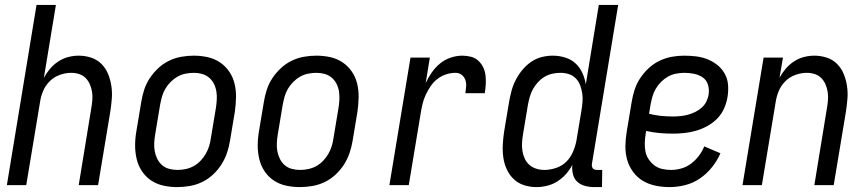

<svg xmlns="http://www.w3.org/2000/svg" viewBox="-20 -755 3540 783"><path d="M8 0 129 -735H208L159 -438Q170 -458 184.5 -475Q199 -492 218 -504.5Q237 -517 258.5 -522.5Q280 -528 301 -528Q327 -528 351.5 -520Q376 -512 393.5 -494.5Q411 -477 420.5 -454Q430 -431 434 -405.5Q438 -380 436 -353.5Q434 -327 430 -301L380 0H301L352 -312Q355 -329 356.5 -346Q358 -363 355.5 -379.5Q353 -396 346.5 -411Q340 -426 329 -437Q318 -448 302.5 -453Q287 -458 270 -458Q247 -458 223.5 -449.5Q200 -441 182.5 -423.5Q165 -406 155.5 -383Q146 -360 143 -337L87 0Z M703 8Q674 8 646.5 2Q619 -4 596.5 -19Q574 -34 559 -56.5Q544 -79 537.5 -106Q531 -133 531 -161.5Q531 -190 536 -219L556 -339Q560 -364 568 -389Q576 -414 591 -436.5Q606 -459 626 -477.5Q646 -496 670 -507.5Q694 -519 719.5 -523.5Q745 -528 770 -528Q799 -528 826.5 -522Q854 -516 876.5 -501Q899 -486 914.5 -463.5Q930 -441 936.5 -414Q943 -387 942.5 -358.5Q942 -330 938 -301L918 -181Q914 -156 905.5 -131Q897 -106 882.5 -83.5Q868 -61 848 -42.5Q828 -24 804 -12.5Q780 -1 754 3.5Q728 8 703 8ZM704 -62Q720 -62 737 -65.5Q754 -69 769.5 -77.5Q785 -86 797.5 -99Q810 -112 819 -127.5Q828 -143 833 -159.5Q838 -176 840 -192L860 -312Q863 -330 864 -347.5Q865 -365 862.5 -381.5Q860 -398 852.5 -413Q845 -428 832.5 -438.5Q820 -449 804 -453.5Q788 -458 770 -458Q754 -458 736.5 -454.5Q719 -451 704 -442.5Q689 -434 676 -421Q663 -408 654 -392.5Q645 -377 640.5 -360.5Q636 -344 633 -328L613 -208Q610 -190 609 -172.5Q608 -155 611 -138.5Q614 -122 621.5 -107Q629 -92 641 -81.5Q653 -71 669.5 -66.5Q686 -62 704 -62Z M1203 8Q1174 8 1146.5 2Q1119 -4 1096.5 -19Q1074 -34 1059 -56.5Q1044 -79 1037.5 -106Q1031 -133 1031 -161.5Q1031 -190 1036 -219L1056 -339Q1060 -364 1068 -389Q1076 -414 1091 -436.5Q1106 -459 1126 -477.5Q1146 -496 1170 -507.5Q1194 -519 1219.5 -523.5Q1245 -528 1270 -528Q1299 -528 1326.5 -522Q1354 -516 1376.5 -501Q1399 -486 1414.5 -463.5Q1430 -441 1436.5 -414Q1443 -387 1442.5 -358.5Q1442 -330 1438 -301L1418 -181Q1414 -156 1405.5 -131Q1397 -106 1382.5 -83.5Q1368 -61 1348 -42.5Q1328 -24 1304 -12.5Q1280 -1 1254 3.5Q1228 8 1203 8ZM1204 -62Q1220 -62 1237 -65.5Q1254 -69 1269.5 -77.5Q1285 -86 1297.5 -99Q1310 -112 1319 -127.5Q1328 -143 1333 -159.5Q1338 -176 1340 -192L1360 -312Q1363 -330 1364 -347.5Q1365 -365 1362.5 -381.5Q1360 -398 1352.5 -413Q1345 -428 1332.5 -438.5Q1320 -449 1304 -453.5Q1288 -458 1270 -458Q1254 -458 1236.5 -454.5Q1219 -451 1204 -442.5Q1189 -434 1176 -421Q1163 -408 1154 -392.5Q1145 -377 1140.5 -360.5Q1136 -344 1133 -328L1113 -208Q1110 -190 1109 -172.5Q1108 -155 1111 -138.5Q1114 -122 1121.5 -107Q1129 -92 1141 -81.5Q1153 -71 1169.5 -66.5Q1186 -62 1204 -62Z M1568 0 1654 -520H1733L1716 -416Q1726 -438 1740.5 -459Q1755 -480 1774.5 -496Q1794 -512 1818 -520Q1842 -528 1865 -528Q1884 -528 1901 -523.5Q1918 -519 1930.5 -507.5Q1943 -496 1950.5 -480.5Q1958 -465 1960 -447.5Q1962 -430 1961 -411.5Q1960 -393 1957 -375H1878Q1880 -389 1881 -403Q1882 -417 1877.5 -429.5Q1873 -442 1862.5 -450Q1852 -458 1838 -458Q1819 -458 1800 -452Q1781 -446 1764.5 -433.5Q1748 -421 1736.5 -404Q1725 -387 1716.5 -369Q1708 -351 1703.5 -332.5Q1699 -314 1696 -295L1647 0Z M2168 8Q2141 8 2116.5 0Q2092 -8 2074.5 -25Q2057 -42 2046.5 -65Q2036 -88 2032.5 -113.5Q2029 -139 2030.5 -166Q2032 -193 2036 -219L2056 -339Q2060 -362 2066 -384.5Q2072 -407 2083 -428.5Q2094 -450 2109.5 -469Q2125 -488 2145 -502Q2165 -516 2188 -522Q2211 -528 2234 -528Q2260 -528 2284.5 -520.5Q2309 -513 2326.5 -497Q2344 -481 2354.5 -458.5Q2365 -436 2369 -411L2422 -735H2501L2394 -87Q2393 -82 2394 -77Q2395 -72 2397.5 -68.5Q2400 -65 2405 -63.5Q2410 -62 2415 -62H2436L2435 8H2403Q2384 8 2365.5 3Q2347 -2 2334 -14Q2321 -26 2316.5 -45Q2312 -64 2314 -83Q2304 -63 2288.5 -45.5Q2273 -28 2253.5 -15.5Q2234 -3 2211.5 2.5Q2189 8 2168 8ZM2200 -62Q2223 -62 2247.5 -70Q2272 -78 2289.5 -95.5Q2307 -113 2317 -136.5Q2327 -160 2331 -183L2351 -303Q2354 -321 2355.5 -339Q2357 -357 2354.5 -374Q2352 -391 2346 -407Q2340 -423 2328.5 -435Q2317 -447 2300.5 -452.5Q2284 -458 2266 -458Q2250 -458 2233 -454.5Q2216 -451 2201 -442Q2186 -433 2174 -420Q2162 -407 2153.5 -391.5Q2145 -376 2140.5 -360Q2136 -344 2133 -328L2113 -208Q2110 -191 2109 -173.5Q2108 -156 2110.5 -139.5Q2113 -123 2120 -108Q2127 -93 2139 -82.5Q2151 -72 2167 -67Q2183 -62 2200 -62Z M2710 8Q2681 8 2652.5 2Q2624 -4 2601 -18Q2578 -32 2561.5 -54.5Q2545 -77 2537.5 -104Q2530 -131 2530.5 -160.5Q2531 -190 2536 -219L2556 -339Q2560 -364 2568 -389Q2576 -414 2591 -436.5Q2606 -459 2626 -477.5Q2646 -496 2670.5 -507.5Q2695 -519 2720 -523.5Q2745 -528 2770 -528Q2795 -528 2819.5 -525Q2844 -522 2866 -513Q2888 -504 2906 -489.5Q2924 -475 2935.5 -454.5Q2947 -434 2949 -409.5Q2951 -385 2947 -360Q2943 -336 2933 -313Q2923 -290 2905.5 -272Q2888 -254 2865.5 -241.5Q2843 -229 2819 -222Q2795 -215 2771 -212.5Q2747 -210 2724 -210Q2696 -210 2668.5 -212.5Q2641 -215 2615 -221L2613 -208Q2610 -190 2609.5 -171.5Q2609 -153 2612.5 -136Q2616 -119 2626 -104.5Q2636 -90 2649.5 -80Q2663 -70 2680.5 -66Q2698 -62 2717 -62Q2737 -62 2758.5 -68Q2780 -74 2798 -87.5Q2816 -101 2830 -119.5Q2844 -138 2852 -158L2918 -130Q2905 -100 2883.5 -73Q2862 -46 2834 -27Q2806 -8 2774 0Q2742 8 2710 8ZM2724 -280Q2739 -280 2754.5 -281.5Q2770 -283 2785 -287Q2800 -291 2814.5 -298Q2829 -305 2841.5 -316Q2854 -327 2861 -341.5Q2868 -356 2870 -371Q2873 -391 2867 -410Q2861 -429 2845.5 -439.5Q2830 -450 2810.5 -454Q2791 -458 2771 -458Q2754 -458 2736.5 -454.5Q2719 -451 2704 -442.5Q2689 -434 2676 -421Q2663 -408 2654 -392.5Q2645 -377 2640.5 -360.5Q2636 -344 2633 -328L2627 -291Q2650 -285 2674.5 -282.5Q2699 -280 2724 -280Z M3008 0 3094 -520H3173L3159 -438Q3170 -458 3184.5 -475Q3199 -492 3218 -504.5Q3237 -517 3258.5 -522.5Q3280 -528 3301 -528Q3327 -528 3351.5 -520Q3376 -512 3393.5 -494.5Q3411 -477 3420.5 -454Q3430 -431 3434 -405.5Q3438 -380 3436 -353.5Q3434 -327 3430 -301L3380 0H3301L3352 -312Q3355 -329 3356.5 -346Q3358 -363 3355.5 -379.5Q3353 -396 3346.5 -411Q3340 -426 3329 -437Q3318 -448 3302.5 -453Q3287 -458 3270 -458Q3247 -458 3223.5 -449.5Q3200 -441 3182.5 -423.5Q3165 -406 3155.5 -383Q3146 -360 3143 -337L3087 0Z"/></svg>

Font: Iosevka
Style: Italic
Weight: 400
Italic angle: -9°
Monospace: yes
Designer: Belleve Invis
Foundry: Belleve Invis
Version: Version 32.5.0; ttfautohint (v1.8.4)